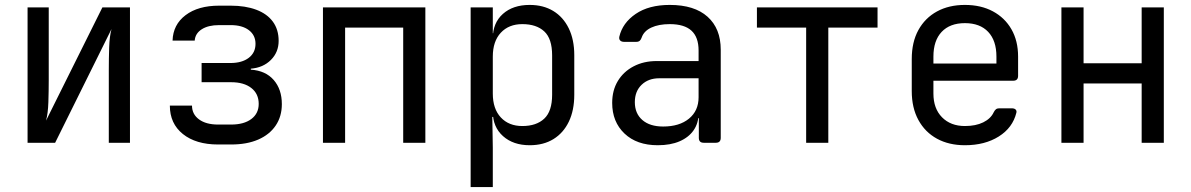

<svg xmlns="http://www.w3.org/2000/svg" viewBox="-20 -580 4840 780"><path d="M92 0V-550H178V-254Q178 -211 176.5 -165Q175 -119 167 -90L396 -550H508V0H422V-297Q422 -341 423.5 -387Q425 -433 433 -462L204 0Z M866 7Q776 7 723 -35.5Q670 -78 670 -151H760Q760 -116 788.5 -95Q817 -74 866 -74H919Q971 -74 1001 -96.5Q1031 -119 1031 -158Q1031 -199 1001 -222.5Q971 -246 919 -246H799V-324H916Q963 -324 990.5 -345Q1018 -366 1018 -402Q1018 -437 991 -457.5Q964 -478 917 -478H870Q826 -478 799.5 -461Q773 -444 771 -415H681Q683 -480 734 -518.5Q785 -557 870 -557H917Q977 -557 1021 -540.5Q1065 -524 1088.5 -492Q1112 -460 1112 -414Q1112 -368 1080.5 -336.5Q1049 -305 999 -301V-297Q1059 -293 1092 -255Q1125 -217 1125 -157Q1125 -107 1100 -70Q1075 -33 1029 -13Q983 7 919 7Z M1292 0V-550H1708V0H1618V-468H1382V0Z M1892 180V-550H1982V-445H2000L1982 -424Q1982 -487 2023 -523.5Q2064 -560 2132 -560Q2187 -560 2227.5 -535.5Q2268 -511 2290.5 -465Q2313 -419 2313 -356V-195Q2313 -132 2291 -86Q2269 -40 2228.5 -15Q2188 10 2132 10Q2065 10 2023.5 -27Q1982 -64 1982 -126L2000 -105H1980L1982 20V180ZM2102 -68Q2159 -68 2191 -98Q2223 -128 2223 -195V-355Q2223 -423 2191 -452.5Q2159 -482 2102 -482Q2047 -482 2014.5 -447Q1982 -412 1982 -350V-200Q1982 -138 2014.5 -103Q2047 -68 2102 -68Z M2652 10Q2567 10 2517 -37.5Q2467 -85 2467 -162Q2467 -213 2490 -251Q2513 -289 2554 -310.5Q2595 -332 2648 -332H2818V-375Q2818 -429 2789 -455.5Q2760 -482 2701 -482Q2656 -482 2626 -468Q2596 -454 2587 -428Q2584 -419 2579 -414.5Q2574 -410 2565 -410H2515Q2505 -410 2499.5 -415.5Q2494 -421 2496 -431Q2509 -487 2562.5 -523.5Q2616 -560 2701 -560Q2801 -560 2854.5 -512Q2908 -464 2908 -378V-20Q2908 0 2888 0H2839Q2819 0 2819 -20V-100H2804L2818 -120Q2818 -80 2798 -51Q2778 -22 2741 -6Q2704 10 2652 10ZM2674 -66Q2740 -66 2779 -98Q2818 -130 2818 -185V-262H2658Q2614 -262 2586.5 -235.5Q2559 -209 2559 -165Q2559 -119 2589.5 -92.5Q2620 -66 2674 -66Z M3255 0V-468H3055V-550H3545V-468H3345V0Z M3900 10Q3835 10 3786.5 -16.5Q3738 -43 3711 -92.5Q3684 -142 3684 -210V-340Q3684 -409 3711 -458Q3738 -507 3786.5 -533.5Q3835 -560 3900 -560Q3965 -560 4013.5 -534Q4062 -508 4089 -461Q4116 -414 4116 -350V-272Q4116 -252 4096 -252H3772V-200Q3772 -139 3807 -103.5Q3842 -68 3900 -68Q3944 -68 3974.5 -83Q4005 -98 4017 -124Q4021 -132 4026 -136Q4031 -140 4039 -140H4090Q4101 -140 4106 -135Q4111 -130 4109 -122Q4094 -61 4037.5 -25.5Q3981 10 3900 10ZM4028 -313V-350Q4028 -415 3994.5 -450.5Q3961 -486 3900 -486Q3839 -486 3805.5 -450.5Q3772 -415 3772 -350V-322H4035Z M4292 0V-550H4382V-323H4618V-550H4708V0H4618V-241H4382V0Z"/></svg>

Font: Pitagon Sans Mono
Style: Regular
Weight: 400
Monospace: yes
Designer: Travis Tran
Foundry: Pitagon
Version: Version 1.001;gftools[0.9.26]